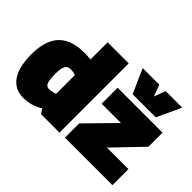

<svg xmlns="http://www.w3.org/2000/svg" viewBox="-139 -1118 1455 1455"><g transform="rotate(45 589.0 -390.0)"><path d="M391 2 366 -35Q329 -13 290 -1.5Q251 10 208 10Q116 10 67 -61Q18 -132 18 -267Q18 -365 48 -430Q78 -495 139.5 -527.5Q201 -560 295 -560Q312 -560 329.5 -559Q347 -558 363 -556V-740H589V2ZM363 -188V-389Q350 -394 337 -396Q324 -398 310 -398Q290 -398 277 -388.5Q264 -379 257.5 -356Q251 -333 251 -290Q251 -245 256 -220Q261 -195 272 -185Q283 -175 300 -175Q309 -175 319 -176.5Q329 -178 340.5 -181Q352 -184 363 -188ZM645 0V-153L867 -379H660V-550H1141V-399L923 -172H1154V0ZM1113 -790 1023 -596H775L689 -790H867L901 -697L935 -790Z"/></g></svg>

Font: Georama ExtraCondensed Thin Black
Style: Regular
Weight: 900
Version: Version 1.001